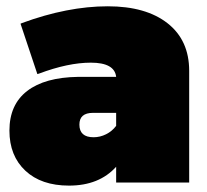

<svg xmlns="http://www.w3.org/2000/svg" viewBox="-20 -577 653 607"><path d="M9.8 -164.1Q9.8 -246.1 65.7 -289.3Q121.6 -332.5 227.1 -334H347.2Q342.3 -378.9 267.1 -378.9Q195.3 -378.9 103 -344.2L98.1 -342.8L44.9 -502L48.8 -503.9Q193.4 -557.1 320.8 -557.1Q441.4 -557.1 509.8 -503.4Q578.1 -449.7 578.1 -353V0H347.2V-49.8Q293.5 9.8 198.2 9.8Q110.4 9.8 60.1 -37.4Q9.8 -84.5 9.8 -164.1ZM231 -183.1Q231 -143.1 275.9 -143.1Q296.4 -143.1 315.4 -152.6Q334.5 -162.1 347.2 -179.2V-220.2H273.9Q231 -220.2 231 -183.1Z"/></svg>

Font: Trueno UltraBlack
Style: Regular
Weight: 950
Designer: Julieta Ulanovsky
Foundry: Julieta Ulanovsky
Version: Version 3.001b | FøM Fix